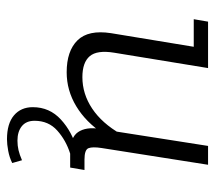

<svg xmlns="http://www.w3.org/2000/svg" viewBox="-53 -382 616 550"><g transform="rotate(90 255.0 -107.0)"><path d="M187 10Q126 10 95.5 -21Q65 -52 75 -117L114 -354H35L42 -395H175L131 -126Q123 -77 141 -56Q159 -35 201 -35Q249 -35 291 -63Q333 -91 364 -145L354 -114L398 -395H452L404 -90Q400 -64 404.5 -52.5Q409 -41 437 -41H467L460 0H418Q374 0 358.5 -22.5Q343 -45 349 -85L352 -103L363 -95Q330 -45 284.5 -17.5Q239 10 187 10ZM379 181Q334 181 310.5 161Q287 141 287 107Q287 59 322.5 26.5Q358 -6 407 -19L420 0Q382 12 354 37Q326 62 326 102Q326 126 341.5 138.5Q357 151 383 151Q397 151 410 148Q423 145 439 138L447 166Q431 174 412 177.5Q393 181 379 181Z"/></g></svg>

Font: Rokkitt SemiBold Light
Style: Italic
Weight: 300
Italic angle: -9°
Version: Version 3.103